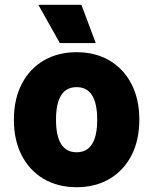

<svg xmlns="http://www.w3.org/2000/svg" viewBox="-20 -770 640 802"><path d="M300 12Q222 12 163 -22.5Q104 -57 71 -120.5Q38 -184 38 -270Q38 -356 71 -419.5Q104 -483 163 -517.5Q222 -552 300 -552Q378 -552 437 -517.5Q496 -483 529 -419.5Q562 -356 562 -270Q562 -184 529 -120.5Q496 -57 437 -22.5Q378 12 300 12ZM300 -134Q386 -134 386 -270Q386 -406 300 -406Q214 -406 214 -270Q214 -134 300 -134ZM230 -590 140 -750H320L380 -590Z"/></svg>

Font: Geist Mono UltraBlack
Style: Regular
Weight: 900
Monospace: yes
Designer: Basement.studio, Andrés Briganti, Mateo Zaragoza
Foundry: Basement.studio, Vercel, Andrés Briganti, Guido Ferreyra, Mateo Zaragoza
Version: Version 1.400; ttfautohint (v1.8.4.7-5d5b)